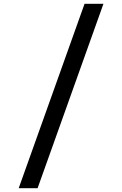

<svg xmlns="http://www.w3.org/2000/svg" viewBox="-20 -843 640 1006"><path d="M177 143H78L423 -823H522Z"/></svg>

Font: Iosevka Fixed Curly Md Ex
Style: Regular
Weight: 500
Width: 7
Monospace: yes
Designer: Belleve Invis
Foundry: Belleve Invis
Version: Version 30.1.2